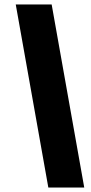

<svg xmlns="http://www.w3.org/2000/svg" viewBox="-20 -780 412 866"><path d="M198 66 51 -760H213L360 66Z"/></svg>

Font: Mulish ExtraBlack
Style: Italic
Weight: 1000
Italic angle: -9°
Designer: Vernon Adams
Foundry: Vernon Adams
Version: Version 3.603; ttfautohint (v1.8.3)